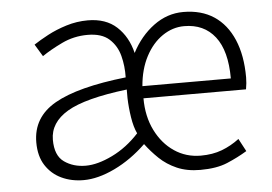

<svg xmlns="http://www.w3.org/2000/svg" viewBox="-44 -605 958 677"><g transform="rotate(-5 434.5 -267.0)"><path d="M226 13Q183 13 148 -3.5Q113 -20 92 -52.5Q71 -85 71 -134Q71 -223 152.5 -269.5Q234 -316 405 -335Q406 -375 396.5 -411.5Q387 -448 360.5 -472Q334 -496 284 -496Q235 -496 192.5 -475.5Q150 -455 121 -435L95 -478Q116 -492 146 -508Q176 -524 213 -535.5Q250 -547 289 -547Q353 -547 391.5 -511.5Q430 -476 444 -418Q474 -476 522 -511.5Q570 -547 627 -547Q691 -547 735.5 -517.5Q780 -488 804 -432Q828 -376 828 -298Q828 -288 827 -277.5Q826 -267 824 -256H461Q461 -192 485.5 -142.5Q510 -93 551.5 -65Q593 -37 645 -37Q687 -37 720 -49.5Q753 -62 782 -84L806 -39Q773 -19 735 -3Q697 13 639 13Q592 13 556.5 -2.5Q521 -18 495 -43Q469 -68 449 -95Q396 -44 336.5 -15.5Q277 13 226 13ZM238 -37Q280 -37 332.5 -62.5Q385 -88 428 -135Q417 -158 411.5 -193Q406 -228 405 -262V-292Q256 -274 193 -236.5Q130 -199 130 -138Q130 -82 162 -59.5Q194 -37 238 -37ZM461 -299H774Q774 -397 735 -447Q696 -497 626 -497Q585 -497 549 -472.5Q513 -448 489.5 -403.5Q466 -359 461 -299Z"/></g></svg>

Font: Noto Sans SC Thin Light
Style: Regular
Weight: 300
Version: Version 2.004-H2;hotconv 1.0.118;makeotfexe 2.5.65603